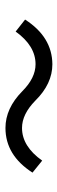

<svg xmlns="http://www.w3.org/2000/svg" viewBox="237 -668 220 735"><g transform="rotate(-90 347.5 -300.0)"><path d="M225.6 -326.2Q155.3 -326.2 100.6 -249L54.7 -286.1Q121.1 -389.6 225.6 -389.6Q300.8 -389.6 366.2 -325.2Q417 -274.4 469.7 -274.4Q540 -274.4 594.7 -350.6L640.6 -314.5Q574.2 -210.9 469.7 -210Q394.5 -210 330.1 -275.4Q278.3 -326.2 225.6 -326.2Z"/></g></svg>

Font: Mgen+ 1c regular
Style: Regular
Weight: 400
Designer: [Source Han Sans]
Ryoko NISHIZUKA  (kana & ideographs); Paul D. Hunt (Latin, Greek & Cyrillic); Wenlong ZHANG  (bopomofo
Version: Version 1.059.20150602